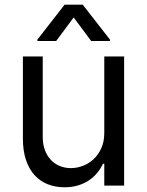

<svg xmlns="http://www.w3.org/2000/svg" viewBox="-20 -784 621 811"><path d="M420.5 -545.5H504.3V0H420.5V-92.3H414.8Q405.2 -71.7 390.3 -53.4Q375.4 -35.2 355.1 -21.8Q334.9 -8.5 309.3 -0.7Q283.7 7.1 252.8 7.1Q214.5 7.1 182.2 -5.5Q149.9 -18.1 126.4 -43.7Q103 -69.2 89.8 -108Q76.7 -146.7 76.7 -198.9V-545.5H160.5V-204.5Q160.5 -174.7 169.4 -150.6Q178.3 -126.4 194.1 -109.4Q209.9 -92.3 231.9 -83.1Q253.9 -73.9 279.8 -73.9Q303.3 -73.9 328.1 -82.7Q353 -91.6 373.6 -110.1Q394.2 -128.6 407.3 -156.6Q420.5 -184.7 420.5 -223ZM291.2 -710.2 217.3 -610.8H137.8V-616.5L252.8 -764.2H329.5L444.6 -616.5V-610.8H365.1Z"/></svg>

Font: Fast_Sans
Style: Regular
Weight: 400
Designer: Rasmus Andersson
Foundry: rsms
Version: Version 3.018;git-588b23468